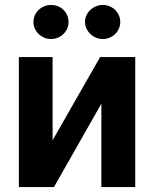

<svg xmlns="http://www.w3.org/2000/svg" viewBox="-20 -763 628 783"><path d="M388.3 -530.3H531.5V0H393.4V-340.3L200 0H56.9V-530.3H194.5V-191ZM116.3 -673.3Q116.3 -692.2 126.1 -708.2Q135.8 -724.2 152.4 -733.5Q168.9 -742.8 188 -742.8Q207.9 -742.8 224.2 -733.7Q240.5 -724.7 250 -708.7Q259.6 -692.6 259.6 -673.3Q259.6 -654.8 250 -638.7Q240.5 -622.7 224.2 -613.3Q207.9 -603.8 188 -603.8Q169.4 -603.8 152.6 -613.3Q135.8 -622.7 126.1 -639Q116.3 -655.2 116.3 -673.3ZM326.6 -673.3Q326.6 -692.2 336.6 -708.2Q346.6 -724.2 363.4 -733.5Q380.2 -742.8 399.3 -742.8Q418.8 -742.8 435 -733.5Q451.3 -724.2 460.9 -708.2Q470.4 -692.2 470.4 -673.3Q470.4 -654.8 460.9 -638.7Q451.3 -622.7 435 -613.3Q418.8 -603.8 399.3 -603.8Q380.2 -603.8 363.4 -613.3Q346.6 -622.7 336.6 -639Q326.6 -655.2 326.6 -673.3Z"/></svg>

Font: Pretendard Std Variable
Style: Regular
Weight: 400
Designer: Base glyphs from Inter by Rasmus Andersson; Hangeul glyphs from Noto Sans CJK(Source Han Sans) by Jang Soo-young and Kan
Foundry: Kil Hyung-jin
Version: Version 1.309;Glyphs 3.2 (3225)